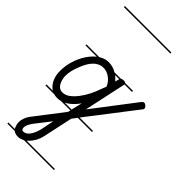

<svg xmlns="http://www.w3.org/2000/svg" viewBox="-248 -598 902 902"><g transform="rotate(45 203.0 -147.0)"><path d="M309 -14H215L196 11L165 155Q160 179 150 196.5Q140 214 128 225Q125 229 121 232H309V239H111Q107 241 104 242Q91 248 79 248Q60 248 49 239H0V232H43Q33 216 33 195Q33 181 39.5 165Q46 149 61 131L163 -2L166 -14H103Q92 -11 81 -11Q69 -11 58 -14H0V-21H42Q32 -27 24 -37Q13 -50 6.5 -68.5Q0 -87 0 -112Q0 -146 10.5 -179.5Q21 -213 39 -240Q55 -264 75 -280H0V-287H85Q108 -302 134 -302Q161 -302 186 -287H228Q234 -291 245 -291Q253 -291 257 -287H309V-280H259Q259 -276 257 -269L214 -69L373 -277Q379 -285 386 -285Q393 -285 399.5 -278.5Q406 -272 406 -266Q406 -260 401 -256L220 -21H309ZM196 -185Q199 -192 201.5 -199Q204 -206 207 -213Q197 -237 176.5 -251.5Q156 -266 135 -266Q107 -266 85.5 -244.5Q64 -223 49 -181Q34 -144 34 -112Q34 -100 37.5 -87.5Q41 -75 46.5 -66Q52 -57 60 -52Q68 -47 78 -47Q98 -47 115 -59.5Q132 -72 147.5 -92Q163 -112 175.5 -136.5Q188 -161 196 -185ZM145 79 88 152Q67 180 67 197Q67 203 69.5 208Q72 213 78 213Q97 213 110 195Q123 177 131 148ZM309 -535H0V-542H309ZM180 -75Q158 -44 132 -27Q127 -24 121 -21H167ZM219 -259Q221 -268 223 -276L224 -280H197Q208 -271 219 -259Z"/></g></svg>

Font: Gruenewald VA 1. Klasse
Style: Regular
Weight: 400
Designer: Peter Wiegel
Foundry: Peter Wiegel, nach dem Schriftentwurf von Dr. H. Gr¸newald
Version: Version 0.007